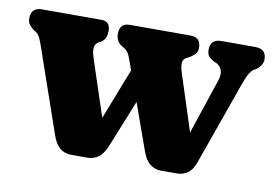

<svg xmlns="http://www.w3.org/2000/svg" viewBox="-63 -531 882 619"><g transform="rotate(10 378.0 -221.0)"><path d="M255.5 2H202Q181.5 2 166.2 -10Q151 -22 141.5 -48.5L43 -332.5Q36.5 -350.5 32 -357.5Q27.5 -364.5 22 -368.5L13.5 -373Q0.5 -384.5 -3.2 -391.2Q-7 -398 -7 -409Q-7 -443.5 29 -443.5H223.5Q252 -443.5 252 -412.5Q252 -400.5 248.5 -391.2Q245 -382 235.5 -375L226 -370Q216.5 -364.5 214.2 -352.5Q212 -340.5 220 -316L280.5 -133L345.5 -299.5L333 -334.5Q325 -358 312.5 -365.5L299 -374Q283 -386.5 283 -409Q283 -443.5 315.5 -443.5H515.5Q548.5 -443.5 548.5 -409Q548.5 -396.5 542.2 -389.5Q536 -382.5 524.5 -375L514 -370Q502.5 -363.5 502.2 -350.8Q502 -338 508.5 -318L567.5 -135.5L628 -316.5Q640.5 -355 612.5 -370.5L601.5 -375Q589.5 -382.5 584.8 -389.2Q580 -396 580 -409Q580 -443.5 616 -443.5H726.5Q763 -443.5 763 -409Q763 -390.5 743.5 -375L734.5 -370Q728 -365.5 721.2 -355.5Q714.5 -345.5 702.5 -311.5L607.5 -44Q598.5 -19 583.2 -8.5Q568 2 547 2H496Q476.5 2 461 -9.8Q445.5 -21.5 435.5 -48.5L380.5 -202.5L316.5 -44Q305 -18 289.5 -8Q274 2 255.5 2Z"/></g></svg>

Font: Fraunces 144pt SuperSoft
Style: Bold
Weight: 700
Version: Version 1.000;[b76b70a41]